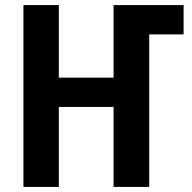

<svg xmlns="http://www.w3.org/2000/svg" viewBox="-20 -734 754 754"><path d="M72 0H211V-314H426V0H566V-599H701V-714H426V-429H211V-714H72Z"/></svg>

Font: Noto Sans Display SemiCondensed
Style: Bold
Weight: 700
Width: 4
Designer: Monotype Design Team
Foundry: Monotype Imaging Inc.
Version: Version 1.900